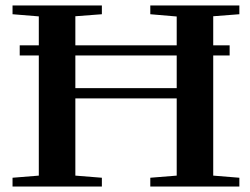

<svg xmlns="http://www.w3.org/2000/svg" viewBox="-20 -683 914 703"><path d="M25.9 0V-32.2L122.1 -40V-480H52.2V-517.1H122.1V-623L25.9 -630.9V-663.1H353V-630.9L255.9 -623.5V-517.1H627V-622.6L530.3 -630.9V-663.1H856.4V-630.9L760.7 -623.5V-517.1H820.8V-480H760.7V-40L856.4 -32.2V0H530.3V-32.2L627 -40V-322.8H255.9V-40L353 -32.2V0ZM255.9 -360.4H627V-480H255.9Z"/></svg>

Font: Elstob 10pt SemiBold
Style: Regular
Weight: 600
Designer: Peter S. Baker
Version: Version 1.015